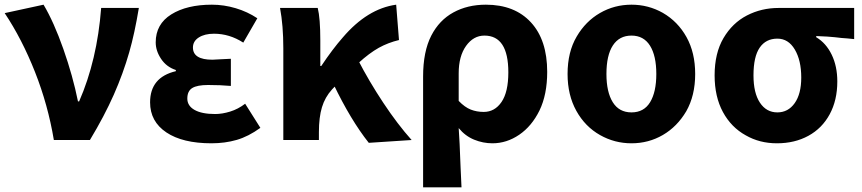

<svg xmlns="http://www.w3.org/2000/svg" viewBox="-21 -598 3681 820"><path d="M-1 -542 165 -578Q209 -504 249.5 -389Q290 -274 312 -165H317Q394 -341 411 -564H572Q554 -455 531 -375Q505 -284 465 -193.5Q425 -103 363 0H209Q184 -150 128.5 -290.5Q73 -431 -1 -542Z M620 -161Q620 -268 730 -294V-299Q690 -312 667 -346.5Q644 -381 644 -417Q644 -495 710.5 -536.5Q777 -578 884 -578Q935 -578 985.5 -563Q1036 -548 1078 -520L1018 -416Q959 -454 893 -454Q853 -454 828 -438Q803 -422 803 -395Q803 -343 886 -343Q896 -343 924 -345L965 -347V-231Q921 -235 868 -235Q821 -235 800 -222Q779 -209 779 -177Q779 -146 810 -128.5Q841 -111 898 -111Q928 -111 962 -121.5Q996 -132 1026 -155L1091 -52Q1040 -15 990 -0.5Q940 14 882 14Q759 14 689.5 -32.5Q620 -79 620 -161Z M1175 -564H1336Q1347 -520 1347 -425V-316H1351Q1399 -388 1443 -438Q1548 -561 1671 -578L1683 -427Q1637 -416 1597 -394Q1556 -371 1510 -329Q1464 -287 1397 -216Q1367 -183 1354 -140Q1341 -97 1341 -34V0H1189V-392Q1189 -489 1175 -564ZM1403 -239 1507 -344Q1555 -251 1616 -159Q1677 -67 1737 0L1554 12Q1477 -85 1403 -239Z M1821 -446Q1855 -512 1915.5 -545Q1976 -578 2054 -578Q2177 -578 2246.5 -502.5Q2316 -427 2316 -291Q2316 -194 2283 -126Q2250 -59 2196.5 -22.5Q2143 14 2082 14Q2042 14 2004 -1.5Q1966 -17 1938 -51Q1942 3 1946 115L1950 202H1786V-271Q1786 -378 1821 -446ZM2150 -289Q2150 -446 2048 -446Q2001 -446 1969.5 -402Q1938 -358 1938 -285V-167Q1964 -140 1989.5 -130Q2015 -120 2045 -120Q2092 -120 2121 -162.5Q2150 -205 2150 -289Z M2542 -21Q2478 -57 2440.5 -124.5Q2403 -192 2403 -282Q2403 -376 2442 -442Q2480 -507 2541.5 -542.5Q2603 -578 2676 -578Q2748 -578 2810 -543Q2874 -506 2911 -439.5Q2948 -373 2948 -282Q2948 -190 2910 -123Q2871 -57 2810 -21.5Q2749 14 2676 14Q2604 14 2542 -21ZM2782 -282Q2782 -360 2755 -403Q2728 -446 2676 -446Q2624 -446 2596.5 -404Q2569 -362 2569 -282Q2569 -205 2596 -161.5Q2623 -118 2676 -118Q2729 -118 2755.5 -161.5Q2782 -205 2782 -282Z M3164 -20Q3102 -54 3066.5 -119.5Q3031 -185 3031 -276Q3031 -371 3069 -435.5Q3107 -500 3169 -532Q3231 -564 3304 -564H3627V-431L3597 -434Q3576 -435 3545 -439Q3520 -442 3465 -444V-439Q3507 -414 3531 -364.5Q3555 -315 3555 -250Q3555 -170 3522.5 -110Q3490 -50 3431.5 -18Q3373 14 3297 14Q3223 14 3164 -20ZM3401 -267Q3401 -340 3373.5 -386.5Q3346 -433 3299 -433Q3250 -433 3223.5 -394.5Q3197 -356 3197 -276Q3197 -201 3224.5 -159.5Q3252 -118 3299 -118Q3345 -118 3373 -157.5Q3401 -197 3401 -267Z"/></svg>

Font: Merged Yaku Han JP ExtraBold
Style: Regular
Weight: 800
Designer: Ryoko NISHIZUKA 西塚涼子 (kana, bopomofo & ideographs); Paul D. Hunt (Latin, Greek & Cyrillic); Sandoll Communications 산돌커뮤니
Foundry: Adobe
Version: Version 2.004